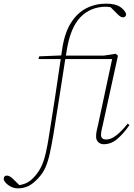

<svg xmlns="http://www.w3.org/2000/svg" viewBox="-148 -778 735 1053"><path d="M433 -758Q486 -758 512 -739.5Q538 -721 544 -700Q544 -693 539 -688Q534 -683 528 -683Q521 -683 514.5 -686Q508 -689 497 -700L459 -738Q446 -741 433 -741Q349 -741 293.5 -684Q238 -627 218 -502Q217 -495 216 -488Q215 -481 213 -473H421L486 -483L499 -473L417 -99Q414 -85 410 -68.5Q406 -52 406 -38Q406 -13 435 -13Q461 -13 491 -36.5Q521 -60 552 -100L562 -92Q531 -47 496.5 -17Q462 13 421 13Q403 13 391 1.5Q379 -10 379 -28Q379 -48 382.5 -62Q386 -76 391 -99L467 -454H210Q194 -351 178 -248Q162 -145 145 -41Q135 18 125.5 62Q116 106 101.5 139.5Q87 173 60 201Q32 231 6.5 243Q-19 255 -50 255Q-76 255 -98.5 240Q-121 225 -128 206Q-128 185 -110 185Q-97 185 -80 200L-42 237Q-14 233 6.5 220.5Q27 208 47 184Q68 159 81 130Q94 101 103.5 59.5Q113 18 122 -41Q139 -145 154.5 -248Q170 -351 185 -454H63L67 -469L188 -474Q189 -482 190 -488.5Q191 -495 192 -502Q205 -595 240 -651Q275 -707 325 -732.5Q375 -758 433 -758Z"/></svg>

Font: Source Serif Pro ExtraLight
Style: Italic
Weight: 200
Italic angle: -12°
Designer: Frank Grießhammer
Foundry: Adobe Systems Incorporated
Version: Version 3.001;hotconv 1.0.111;makeotfexe 2.5.65597